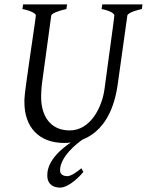

<svg xmlns="http://www.w3.org/2000/svg" viewBox="-20 -635 668 873"><path d="M91 -170C91 -58 156 15 272 15C359 15 484 -32 515 -250L559 -564C561 -579 615 -592 625 -594L628 -615H445L442 -594C491 -584 500 -570 500 -565C500 -563 500 -557 455 -229C444 -148 392 -42 297 -42C207 -42 167 -110 167 -194C167 -211 168 -230 170 -249L213 -564C214 -574 246 -586 282 -594L285 -615H85L82 -594C122 -586 143 -573 143 -565C143 -551 91 -219 91 -183ZM359 147 350 130C330 147 303 166 286 166C273 166 253 161 253 140C253 80 324 19 368 -9L343 -12C212 61 195 127 195 162C195 207 227 218 253 218C295 218 347 162 359 147Z"/></svg>

Font: Temporarium
Style: Italic
Weight: 400
Italic angle: -7°
Version: Version 1.1